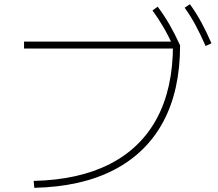

<svg xmlns="http://www.w3.org/2000/svg" viewBox="-20 -875 1040 918"><path d="M141 -10Q357 -15 505.5 -91Q654 -167 730.5 -310Q807 -453 807 -659L824 -643H95V-676H828L841 -658Q841 -443 760.5 -293Q680 -143 524.5 -62.5Q369 18 144 23ZM813 -644Q787 -701 762 -744Q737 -787 709 -825L734 -843Q766 -800 791.5 -755.5Q817 -711 841 -658ZM963 -655Q938 -712 914.5 -755.5Q891 -799 863 -838L888 -855Q919 -812 943.5 -766.5Q968 -721 991 -668Z"/></svg>

Font: M PLUS 1 Thin ExtraLight
Style: Regular
Weight: 250
Version: Version 1.001